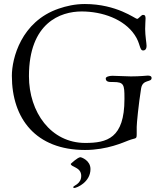

<svg xmlns="http://www.w3.org/2000/svg" viewBox="-20 -736 813 955"><path d="M332 79C332 96 384 94 384 139C384 180 344 187 344 195C344 197 346 199 349 199C362 199 430 170 430 105C430 61 384 46 380 46C366 46 332 79 332 79ZM39 -359C39 -145 159 10 403 10C514 10 596 -29 618 -37C659 -53 660 -40 660 -74V-105C660 -121 669 -216 682 -297C690 -343 734 -325 734 -348C734 -357 726 -360 715 -360C711 -360 677 -356 631 -356C606 -356 564 -359 539 -359C523 -359 506 -354 506 -346C506 -330 520 -328 535 -328H544C596 -328 599 -315 599 -249V-243C599 -48 512 -25 404 -25C233 -25 124 -178 124 -357C124 -623 281 -679 386 -679C489 -679 597 -641 650 -562C679 -520 673 -485 692 -485C697 -485 709 -487 709 -508C709 -521 702 -558 702 -592C702 -616 704 -633 704 -644C704 -657 701 -662 691 -662C683 -662 669 -642 662 -642C653 -642 561 -716 402 -716C353 -716 310 -706 272 -693C85 -629 39 -445 39 -359Z"/></svg>

Font: OFL Sorts Mill Goudy
Style: Italic
Weight: 500
Italic angle: -6°
Version: Version 003.000